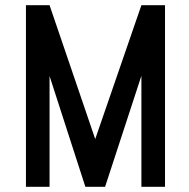

<svg xmlns="http://www.w3.org/2000/svg" viewBox="-20 -720 727 740"><path d="M616 0V-700H525L347 -184L171 -700H80V0H171V-427L309 0H385L525 -428V0Z"/></svg>

Font: Advent Pro
Style: SemiBold
Weight: 600
Designer: Andreas Kalpakidis
Foundry: Andreas Kalpakidis
Version: Version 2.002 2008